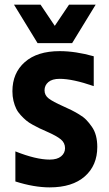

<svg xmlns="http://www.w3.org/2000/svg" viewBox="-20 -791 469 823"><path d="M192.9 12.2Q126 12.2 45.9 -13.2V-142.1Q134.3 -106.9 192.9 -106.9Q225.1 -106.9 241.9 -120.8Q258.8 -134.8 258.8 -155.8Q258.8 -178.7 240.7 -193.6Q222.7 -208.5 180.2 -227.1Q161.1 -235.4 149.4 -241Q137.7 -246.6 120.4 -256.1Q103 -265.6 92.3 -274.7Q81.5 -283.7 69.1 -297.1Q56.6 -310.5 49.6 -325Q42.5 -339.4 37.8 -358.6Q33.2 -377.9 33.2 -399.9Q33.2 -478 86.4 -524.9Q139.6 -571.8 235.8 -571.8Q303.7 -571.8 381.8 -549.8V-421.9Q291.5 -453.1 235.8 -453.1Q203.6 -453.1 187.3 -439.2Q170.9 -425.3 170.9 -403.8Q170.9 -382.3 189 -368.7Q207 -355 250 -335.9Q272 -326.2 285.6 -319.3Q299.3 -312.5 318.6 -301Q337.9 -289.6 350.1 -276.9Q362.3 -264.2 374 -247.3Q385.7 -230.5 391.4 -208.7Q397 -187 397 -161.1Q397 -82 343.5 -34.9Q290 12.2 192.9 12.2ZM40 -771H153.8L214.8 -680.2L275.9 -771H390.1L289.1 -606H141.1Z"/></svg>

Font: TASA Explorer
Style: Bold
Weight: 700
Designer: Weizhong Zhang
Foundry: Local Remote
Version: Version 1.000;Glyphs 3.1.2 (3151)